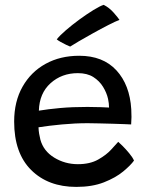

<svg xmlns="http://www.w3.org/2000/svg" viewBox="-20 -758 592 773"><path d="M519.5 -111.5Q506 -92.5 475.8 -67.5Q445.5 -42.5 398.5 -24Q351.5 -5.5 287 -5.5Q174 -5.5 105.5 -73.5Q37 -141.5 37 -268.5Q37 -349.5 70.8 -409Q104.5 -468.5 163.5 -501Q222.5 -533.5 299 -533.5Q394.5 -533.5 448.5 -475Q502.5 -416.5 508.5 -318Q510.5 -286.5 508 -257Q501.5 -257.5 481.2 -258.2Q461 -259 434 -259.8Q407 -260.5 379.8 -261.2Q352.5 -262 333 -262Q282.5 -262 229.2 -257Q176 -252 135 -245.5Q135.5 -232.5 137.5 -220Q139.5 -207.5 142.5 -196Q155 -150 198.2 -123.5Q241.5 -97 293.5 -97Q342.5 -97 375.5 -115.8Q408.5 -134.5 428 -156.2Q447.5 -178 456 -187Q460.5 -183.5 473.5 -170.5Q486.5 -157.5 500.2 -141Q514 -124.5 519.5 -111.5ZM136.5 -312.5Q172.5 -318.5 221.2 -323Q270 -327.5 332 -327.5Q364.5 -327.5 387 -326.5Q409.5 -325.5 419 -325Q419 -341.5 415 -360Q409.5 -384.5 395 -408.2Q380.5 -432 355.8 -447.8Q331 -463.5 293.5 -463.5Q228.5 -463.5 183.5 -423Q138.5 -382.5 136.5 -312.5ZM397.5 -738.5Q420 -727 437.2 -707.5Q454.5 -688 461 -678Q445 -672 415.8 -657Q386.5 -642 354.5 -624.2Q322.5 -606.5 297 -591.5Q271.5 -576.5 262.5 -570.5Q258 -572 246.5 -577.5Q235 -583 224 -589.2Q213 -595.5 208.5 -599.5Q220.5 -615 245.5 -636.5Q270.5 -658 300.2 -679.8Q330 -701.5 356.5 -717.8Q383 -734 397.5 -738.5Z"/></svg>

Font: Grandstander
Style: Regular
Weight: 400
Designer: Tyler Finck
Foundry: Etcetera Type Co
Version: Version 1.200; ttfautohint (v1.8.3)